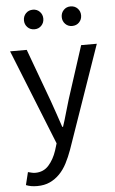

<svg xmlns="http://www.w3.org/2000/svg" viewBox="-60 -727 587 977"><g transform="rotate(-5 233.5 -239.0)"><path d="M90 209Q73 209 59 206.5Q45 204 33 199L49 134Q57 136 67 138.5Q77 141 86 141Q128 141 154.5 111.5Q181 82 196 37L207 1L12 -486H97L196 -217Q207 -185 219.5 -149.5Q232 -114 243 -80H247Q258 -113 268 -149Q278 -185 288 -217L375 -486H455L272 40Q259 76 243 107Q227 138 205 160.5Q183 183 155 196Q127 209 90 209ZM146 -587Q124 -587 110 -601.5Q96 -616 96 -637Q96 -658 110 -672.5Q124 -687 146 -687Q167 -687 181 -672.5Q195 -658 195 -637Q195 -616 181 -601.5Q167 -587 146 -587ZM338 -587Q317 -587 303 -601.5Q289 -616 289 -637Q289 -658 303 -672.5Q317 -687 338 -687Q360 -687 374 -672.5Q388 -658 388 -637Q388 -616 374 -601.5Q360 -587 338 -587Z"/></g></svg>

Font: Source Sans Pro
Style: Regular
Weight: 400
Designer: Paul D. Hunt
Foundry: Adobe Systems Incorporated
Version: Version 2.021;PS 2.000;hotconv 1.0.86;makeotf.lib2.5.63406